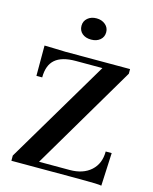

<svg xmlns="http://www.w3.org/2000/svg" viewBox="-119 -878 767 961"><g transform="rotate(15 264.0 -397.5)"><path d="M500 4Q489 0 387 0H33V-27L353 -566H215Q143 -566 108.5 -536Q74 -506 74 -443H44V-600L89 -599Q141 -597 153 -597H488V-573L168 -31H327Q396 -31 436.5 -67.5Q477 -104 477 -167H508ZM261 -689Q232 -689 214.5 -704Q197 -719 197 -744Q197 -768 215 -783.5Q233 -799 261 -799Q288 -799 306.5 -783.5Q325 -768 325 -744Q325 -719 307 -704Q289 -689 261 -689Z"/></g></svg>

Font: UnnaMedium
Style: Regular
Weight: 500
Designer: Jorge de Buen Unna
Foundry: Omnibus-Type
Version: Version 2.008;hotconv 1.0.109;makeotfexe 2.5.65596